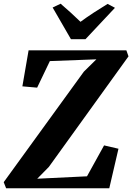

<svg xmlns="http://www.w3.org/2000/svg" viewBox="-38 -1014 712 1034"><path d="M-5 0 -18 -33 413.5 -628 481 -694.5 230.5 -685 162 -542 82.5 -549 116 -743H642.5L654 -710.5L225 -115L162.5 -51.5L430.5 -64.5L522.5 -231L600 -213L550.5 0ZM344 -803 245.5 -973.5 288.5 -994Q316.5 -970 343.5 -945.5Q370.5 -921 395.5 -896.5Q430 -922 467.2 -946.2Q504.5 -970.5 541.5 -993L581 -972L422.5 -803Z"/></svg>

Font: Merriweather 60pt ExtraBold
Style: Italic
Weight: 800
Italic angle: -7.8°
Version: Version 2.101